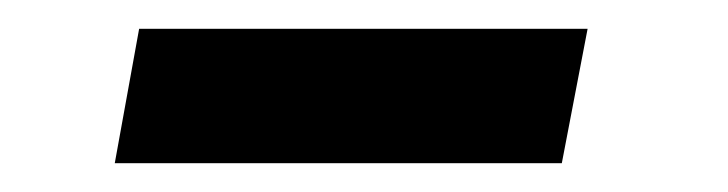

<svg xmlns="http://www.w3.org/2000/svg" viewBox="-20 -317 508 134"><path d="M372.1 -203.1 390.1 -296.9H77.1L60.1 -203.1Z"/></svg>

Font: Comic Neue Angular
Style: Bold
Weight: 700
Designer: Craig Rozynski
Foundry: Craig Rozynski
Version: Version 2.003